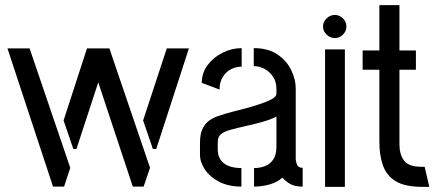

<svg xmlns="http://www.w3.org/2000/svg" viewBox="-20 -726 1692 746"><path d="M496 -1 318 -538H405L563 -74L538 -1ZM186 -1 9 -538H95L253 -74L229 -1ZM265 -147 227 -258 318 -538H405L277 -147ZM574 -147 536 -258 628 -538H714L587 -147Z M918 -1Q868 -1 832 -19.5Q796 -38 776.5 -67Q757 -96 757 -125V-173Q757 -188 760 -204.5Q763 -221 774 -238Q785 -255 808 -267Q824 -275 853.5 -283.5Q883 -292 917 -300.5Q951 -309 982 -319Q1013 -329 1033.5 -339.5Q1054 -350 1054 -362V-381Q1054 -409 1040.5 -428.5Q1027 -448 1007.5 -458.5Q988 -469 966 -469V-539Q1022 -539 1058 -514.5Q1094 -490 1111.5 -453.5Q1129 -417 1129 -383V-107Q1129 -101 1133.5 -87.5Q1138 -74 1156 -74V-1Q1126 -1 1108 -11Q1090 -21 1077 -36Q1058 -18 1028 -9.5Q998 -1 967 -1V-73Q990 -73 1009.5 -80.5Q1029 -88 1041.5 -106Q1054 -124 1054 -155V-273Q1033 -262 1001.5 -253Q970 -244 936 -236.5Q902 -229 875 -221.5Q848 -214 838 -204Q826 -195 826 -172V-143Q827 -118 839 -102.5Q851 -87 871.5 -80Q892 -73 918 -73ZM833 -378 764 -404Q764 -443 787 -473.5Q810 -504 845.5 -521.5Q881 -539 919 -539V-467Q896 -467 876.5 -456.5Q857 -446 845 -426Q833 -406 833 -378Z M1243 0V-534H1320V0ZM1281 -578Q1263 -578 1249 -591.5Q1235 -605 1235 -623Q1235 -641 1249 -654.5Q1263 -668 1281 -668Q1299 -668 1312.5 -654.5Q1326 -641 1326 -623Q1326 -605 1312.5 -591.5Q1299 -578 1281 -578Z M1615 0Q1551 -1 1516.5 -22.5Q1482 -44 1468 -83Q1454 -122 1454 -175V-455H1389V-530H1454V-706H1532V-530H1596V-455H1532V-165Q1532 -127 1549.5 -102.5Q1567 -78 1618 -78H1630L1648 0Z"/></svg>

Font: Stick No Bills ExtraLight
Style: Regular
Weight: 400
Version: Version 2.000